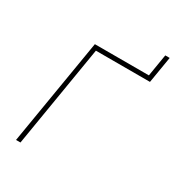

<svg xmlns="http://www.w3.org/2000/svg" viewBox="-161 -758 784 856"><g transform="rotate(30 231.0 -329.5)"><path d="M461.6 -659.1 438.9 -522.7H160.5L73.9 0H51.1L142 -545.5H420.1L438.9 -659.1Z"/></g></svg>

Font: Inter UI Thin
Style: Italic
Weight: 100
Italic angle: -9.39999°
Designer: Rasmus Andersson
Foundry: rsms
Version: 3.2;8d6f07862